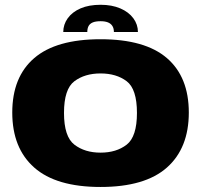

<svg xmlns="http://www.w3.org/2000/svg" viewBox="-20 -758 830 783"><path d="M390 4.5Q571.5 4.5 660.8 -74.8Q750 -154 750 -299Q750 -444 660.8 -521Q571.5 -598 390 -598Q209 -598 119.5 -521Q30 -444 30 -299Q30 -154 119.5 -74.8Q209 4.5 390 4.5ZM390 -135.5Q326 -135.5 283.5 -168Q241 -200.5 241 -297.5Q241 -395 283.5 -426.8Q326 -458.5 390 -458.5Q454.5 -458.5 496.5 -426.8Q538.5 -395 538.5 -297.5Q538.5 -200.5 496.5 -168Q454.5 -135.5 390 -135.5ZM390.5 -738.5Q342.5 -738.5 308.5 -723.8Q274.5 -709 256.2 -683.5Q238 -658 238 -627.5H336Q336 -642 341.2 -651.8Q346.5 -661.5 358.2 -666.5Q370 -671.5 390.5 -671.5Q408 -671.5 420 -666.8Q432 -662 438.2 -652.2Q444.5 -642.5 444.5 -627.5H542.5Q542.5 -658 523.8 -683.5Q505 -709 470.5 -723.8Q436 -738.5 390.5 -738.5Z"/></svg>

Font: Anybody SemiExpanded ExtraBold
Style: Regular
Weight: 800
Width: 6
Version: Version 1.113;gftools[0.9.25]